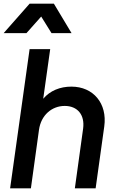

<svg xmlns="http://www.w3.org/2000/svg" viewBox="-26 -1024 633 1044"><path d="M29 0H142L186 -318C197 -398 256 -448 326 -448C395 -448 436 -400 426 -325L381 0H494L541 -337C558 -461 482 -553 362 -553C301 -553 246 -531 209 -487L247 -757H135ZM-6 -844H118L198 -934L254 -844H363L267 -1004H135Z"/></svg>

Font: Mluvka SemiBold
Style: Italic
Weight: 600
Italic angle: -8°
Designer: Modified by Jiří Krblich, Original typeface by Gumpita Rahayu
Foundry: Gumpita Rahayu & Jiří Krblich
Version: Version 2.000;Glyphs 3.1.1 (3134)